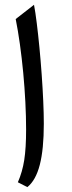

<svg xmlns="http://www.w3.org/2000/svg" viewBox="-20 -772 299 801"><path d="M121.9 -752 45.5 -692.5Q54.9 -645.3 63 -587.8Q71 -530.3 76.9 -468.5Q82.7 -406.7 85.8 -346.2Q88.9 -285.7 88.9 -231.8Q88.9 -153.9 81.1 -104.2Q73.3 -54.5 54.5 -11.6L94.1 8.6Q129.2 -19.4 146 -84.4Q162.8 -149.3 162.8 -255.9Q162.8 -297.6 160.4 -350.7Q158 -403.9 153.9 -461.3Q149.8 -518.8 144.5 -573.8Q139.2 -628.7 133.4 -675.2Q127.7 -721.6 121.9 -752Z"/></svg>

Font: Pinar FD VF
Style: Regular
Weight: 300
Designer: Amin Abedi
Version: Version 2.000